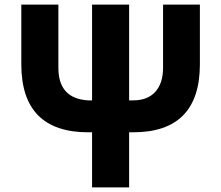

<svg xmlns="http://www.w3.org/2000/svg" viewBox="-20 -820 967 840"><path d="M73.2 -539.1V-799.8H235.4V-523.4Q235.4 -388.7 365.2 -380.9H382.8V-799.8H544.9V-380.9H562.5Q626 -380.9 659.7 -418.5Q693.4 -456.1 693.4 -523.4V-799.8H854.5V-539.1Q854.5 -241.2 562.5 -241.2H544.9V0H382.8V-241.2H366.2Q73.2 -241.2 73.2 -539.1Z"/></svg>

Font: Gothic A1 Black
Style: Regular
Weight: 900
Version: Version 2.50